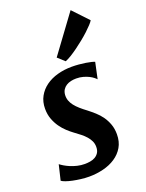

<svg xmlns="http://www.w3.org/2000/svg" viewBox="-159 -928 770 1015"><g transform="rotate(-20 226.0 -420.5)"><path d="M215.3 -640.6 370.1 -851.1 451.7 -764.6Q447.3 -756.3 434.8 -742.9Q422.4 -729.5 405.3 -713.6Q388.2 -697.8 367.7 -681.2Q347.2 -664.6 326.7 -649.7Q306.2 -634.8 287.1 -623Q268.1 -611.3 253.4 -606ZM32.7 -107.4Q40.5 -101.1 54 -93Q67.4 -85 84.2 -77.9Q101.1 -70.8 121.3 -65.9Q141.6 -61 163.6 -61Q177.7 -61 193.1 -63.5Q208.5 -65.9 221.2 -73Q233.9 -80.1 242.2 -92.8Q250.5 -105.5 250.5 -126Q250.5 -143.6 243.7 -158.2Q236.8 -172.9 225.1 -186.3Q213.4 -199.7 197.5 -212.2Q181.6 -224.6 163.6 -237.8Q148.9 -248.5 131.6 -264.4Q114.3 -280.3 99.4 -301.3Q84.5 -322.3 74.7 -348.6Q64.9 -375 64.9 -406.7Q64.9 -445.8 81.5 -475.8Q98.1 -505.9 126.5 -526.4Q154.8 -546.9 192.6 -557.4Q230.5 -567.9 272.9 -567.9Q292.5 -567.9 312.5 -566.2Q332.5 -564.5 349.6 -561.8Q366.7 -559.1 379.9 -555.9Q393.1 -552.7 398.9 -549.8L379.4 -458.5Q376 -462.9 366.9 -470.2Q357.9 -477.5 344.5 -484.4Q331.1 -491.2 313.2 -496.3Q295.4 -501.5 273.9 -501.5Q258.3 -501.5 243.9 -498.3Q229.5 -495.1 217.8 -487.8Q206.1 -480.5 198.5 -468.8Q190.9 -457 189.5 -439.9Q188.5 -422.9 193.8 -407.7Q199.2 -392.6 210.2 -378.4Q221.2 -364.3 237.1 -350.3Q252.9 -336.4 272 -322.3Q291 -307.6 309.8 -290.8Q328.6 -273.9 343.3 -253.2Q357.9 -232.4 366.9 -207.3Q376 -182.1 376 -151.4Q376 -109.4 358.2 -79.1Q340.3 -48.8 310.5 -29.1Q280.8 -9.3 242.2 0.2Q203.6 9.8 162.6 9.8Q139.6 9.8 116 6.8Q92.3 3.9 71.3 -0.5Q50.3 -4.9 34.7 -10.5Q19 -16.1 12.2 -21.5Z"/></g></svg>

Font: Brush Lettering One
Style: Bold Italic
Weight: 400
Italic angle: -7°
Designer: Eben Sorkin
Foundry: Eben Sorkin
Version: Version 1.001